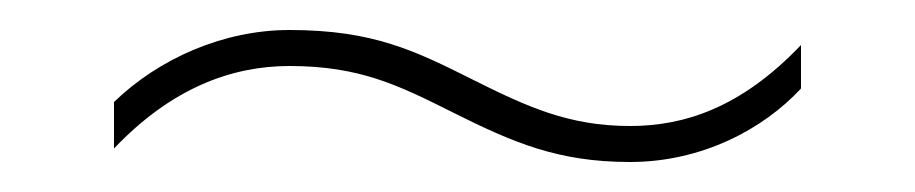

<svg xmlns="http://www.w3.org/2000/svg" viewBox="-20 -417 610 128"><path d="M282 -342C322 -322 352 -309 400 -309C448 -309 489 -331 514 -358V-387C474 -345 436 -333 400 -333C359 -333 331 -346 295 -364C257 -383 229 -397 173 -397C129 -397 86 -378 56 -349V-318C94 -358 134 -373 173 -373C220 -373 246 -360 282 -342Z"/></svg>

Font: Noto Sans Ethiopic Thin
Style: Regular
Weight: 100
Designer: Monotype Design Team
Foundry: Monotype Imaging Inc.
Version: Version 2.102